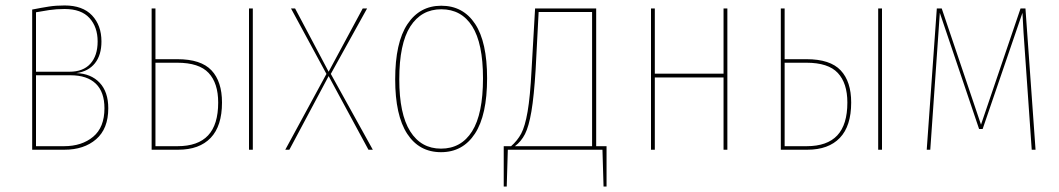

<svg xmlns="http://www.w3.org/2000/svg" viewBox="-20 -549 3883 704"><path d="M377 -152Q377 -77 332.5 -38.5Q288 0 216 0H98V-514Q134 -521 159.5 -525Q185 -529 217 -529Q283 -529 317.5 -492.5Q352 -456 352 -397Q352 -347 328 -317Q304 -287 260 -281Q314 -279 345.5 -245.5Q377 -212 377 -152ZM112 -504V-286H235Q285 -286 311.5 -315.5Q338 -345 338 -397Q338 -450 308 -483Q278 -516 217 -516Q187 -516 160 -512Q133 -508 112 -504ZM363 -152Q363 -212 331 -242.5Q299 -273 239 -273H112V-13H215Q280 -13 321.5 -47.5Q363 -82 363 -152Z M794 -173Q794 -87 752.5 -43.5Q711 0 633 0H536V-518H550V-332H630Q717 -332 755.5 -291Q794 -250 794 -173ZM907 -518V0H893V-518ZM780 -173Q780 -244 745 -281.5Q710 -319 630 -319H550V-13H631Q706 -13 743 -52.5Q780 -92 780 -173Z M1347 0H1331L1185 -270L1041 0H1026L1177 -278L1047 -518H1062L1185 -286L1310 -518H1326L1193 -278Z M1766 -262Q1766 -127 1721.5 -59Q1677 9 1597 9Q1517 9 1473 -58.5Q1429 -126 1429 -258Q1429 -393 1474 -460.5Q1519 -528 1598 -528Q1678 -528 1722 -461.5Q1766 -395 1766 -262ZM1444 -258Q1444 -131 1484 -67.5Q1524 -4 1597 -4Q1671 -4 1711 -67.5Q1751 -131 1751 -262Q1751 -390 1711.5 -452.5Q1672 -515 1598 -515Q1525 -515 1484.5 -452Q1444 -389 1444 -258Z M2204 -13V135H2193L2189 0H1842L1838 135H1827V-13H1854Q1877 -33 1891 -59Q1905 -85 1914.5 -139.5Q1924 -194 1929 -292L1942 -518H2166V-13ZM2151 -505H1955L1944 -294Q1938 -196 1928.5 -140.5Q1919 -85 1905 -57.5Q1891 -30 1868 -13H2151Z M2633 -265H2381V0H2367V-518H2381V-279H2633V-518H2647V0H2633Z M3101 -173Q3101 -87 3059.5 -43.5Q3018 0 2940 0H2843V-518H2857V-332H2937Q3024 -332 3062.5 -291Q3101 -250 3101 -173ZM3214 -518V0H3200V-518ZM3087 -173Q3087 -244 3052 -281.5Q3017 -319 2937 -319H2857V-13H2938Q3013 -13 3050 -52.5Q3087 -92 3087 -173Z M3777 0H3763L3733 -429L3729 -502L3583 -76H3570L3426 -502L3421 -429L3391 0H3378L3415 -518H3433L3577 -92L3722 -518H3740Z"/></svg>

Font: Fira Sans Compressed Hair
Style: Regular
Weight: 100
Width: 1
Designer: bBox Type GmbH & Carrois Corporate GbR & Edenspiekermann AG
Foundry: bBox Type GmbH & Carrois Corporate GbR & Edenspiekermann AG
Version: Version 4.301